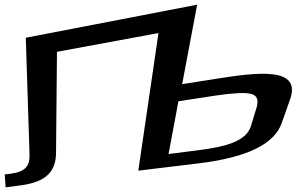

<svg xmlns="http://www.w3.org/2000/svg" viewBox="-125 -756 1265 819"><path d="M-80 -15 -105 -12 -101 43 -40 35C67 22 113 -21 114 -102L118 -535L551 -615L465 -28L729 -60C928 -85 1046 -141 1077 -232L1112 -331C1162 -471 979 -449 791 -419L652 -397L716 -736L-15 -595L1 -95C2 -47 -18 -23 -80 -15ZM734 -117 594 -99 636 -324 792 -348C867 -359 918 -362 944 -356C971 -350 979 -331 970 -299L945 -217C924 -150 825 -129 734 -117Z"/></svg>

Font: Gamestation Warped
Style: Regular
Weight: 400
Designer: Jonas Hecksher
Foundry: Jonas Hecksher, Playtypeª, e-types AS
Version: Version 1.003